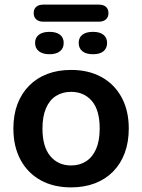

<svg xmlns="http://www.w3.org/2000/svg" viewBox="-20 -802 616 832"><path d="M288 10Q212 10 156 -21Q100 -52 69 -109.5Q38 -167 38 -245Q38 -304 55.5 -350.5Q73 -397 106 -430.5Q139 -464 185 -481.5Q231 -499 288 -499Q364 -499 420 -468Q476 -437 507 -380Q538 -323 538 -245Q538 -186 520.5 -139Q503 -92 470 -58.5Q437 -25 391 -7.5Q345 10 288 10ZM288 -85Q325 -85 353 -103Q381 -121 396.5 -156.5Q412 -192 412 -245Q412 -325 378 -364.5Q344 -404 288 -404Q251 -404 223 -386.5Q195 -369 179.5 -333.5Q164 -298 164 -245Q164 -166 198 -125.5Q232 -85 288 -85ZM168 -708Q148 -708 137 -718Q126 -728 126 -745Q126 -763 137 -772.5Q148 -782 168 -782H408Q428 -782 439 -772.5Q450 -763 450 -745Q450 -728 439 -718Q428 -708 408 -708ZM194 -567Q165 -567 148.5 -580Q132 -593 132 -616Q132 -639 148.5 -651.5Q165 -664 194 -664Q224 -664 240 -651.5Q256 -639 256 -616Q256 -593 240 -580Q224 -567 194 -567ZM383 -567Q353 -567 337 -580Q321 -593 321 -616Q321 -639 337 -651.5Q353 -664 383 -664Q412 -664 428 -651.5Q444 -639 444 -616Q444 -593 428.5 -580Q413 -567 383 -567Z"/></svg>

Font: Nunito ExtraLight
Style: Regular
Weight: 200
Designer: Vernon Adams
Foundry: Vernon Adams
Version: Version 3.602